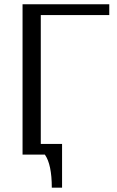

<svg xmlns="http://www.w3.org/2000/svg" viewBox="-20 -720 547 894"><path d="M221.2 153.8Q221.2 45.9 189 0H85V-700.2H488.8V-649.9H169.9V-49.8H269V153.8Z"/></svg>

Font: Pfennig
Style: Medium
Weight: 500
Version: Version 20120410 ; ttfautohint (v0.8)